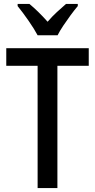

<svg xmlns="http://www.w3.org/2000/svg" viewBox="-20 -1011 486 980"><path d="M273 -51H172V-675H12V-765H433V-675H273ZM172 -831Q155 -863 125.5 -905.5Q96 -948 70 -980V-991H130Q174 -955 223 -900Q248 -929 270 -949Q292 -969 317 -991H377V-980Q360 -960 340.5 -933.5Q321 -907 303 -880Q285 -853 274 -831Z"/></svg>

Font: Noto Sans Tamil UI Condensed Medium
Style: Regular
Weight: 500
Width: 3
Designer: Jelle Bosma - Monotype Design Team
Foundry: Monotype Imaging Inc.
Version: Version 2.004; ttfautohint (v1.8.4.7-5d5b)